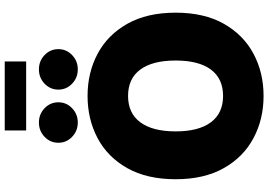

<svg xmlns="http://www.w3.org/2000/svg" viewBox="-182 -947 1139 815"><g transform="rotate(-90 387.5 -539.5)"><path d="M387.7 9.8Q288.6 9.8 208.3 -33.2Q127.9 -76.2 81.1 -159.4Q34.2 -242.7 34.2 -363.3Q34.2 -484.9 81.1 -568.4Q127.9 -651.9 208.3 -694.6Q288.6 -737.3 387.7 -737.3Q486.8 -737.3 566.9 -694.6Q647 -651.9 694.1 -568.4Q741.2 -484.9 741.2 -363.3Q741.2 -242.2 694.1 -158.9Q647 -75.7 566.9 -33Q486.8 9.8 387.7 9.8ZM387.7 -162.1Q461.4 -162.1 499.8 -213.9Q538.1 -265.6 538.1 -363.3Q538.1 -461.4 499.8 -513.4Q461.4 -565.4 387.7 -565.4Q314.5 -565.4 275.9 -513.4Q237.3 -461.4 237.3 -363.3Q237.3 -265.6 275.9 -213.9Q314.5 -162.1 387.7 -162.1ZM534.2 -1088.9V-998H241.2V-1088.9ZM274.9 -778.8Q239.3 -778.8 214.1 -803Q189 -827.1 189 -861.3Q189 -895.5 214.1 -919.7Q239.3 -943.8 274.9 -943.8Q310.5 -943.8 335.7 -919.7Q360.8 -895.5 360.8 -861.3Q360.8 -827.1 335.7 -803Q310.5 -778.8 274.9 -778.8ZM500.5 -778.8Q464.8 -778.8 439.7 -803Q414.6 -827.1 414.6 -861.3Q414.6 -895.5 439.7 -919.7Q464.8 -943.8 500.5 -943.8Q536.1 -943.8 561.3 -919.7Q586.4 -895.5 586.4 -861.3Q586.4 -827.1 561.3 -803Q536.1 -778.8 500.5 -778.8Z"/></g></svg>

Font: Inter Black
Style: Regular
Weight: 900
Designer: Rasmus Andersson
Foundry: rsms
Version: Version 4.000;git-a52131595